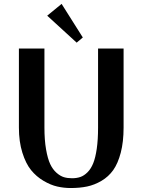

<svg xmlns="http://www.w3.org/2000/svg" viewBox="-20 -947 725 977"><path d="M76.2 0ZM293.5 -927.2 401.4 -756.3 370.1 -730 220.2 -867.2ZM479 -700.2H608.9V-297.9Q608.9 -225.1 594.5 -170.2Q580.1 -115.2 556.2 -81.5Q532.2 -47.9 496.6 -26.9Q460.9 -5.9 423.3 2Q385.7 9.8 339.8 9.8Q305.2 9.8 271.5 2.2Q237.8 -5.4 201.4 -26.9Q165 -48.3 138.2 -81.3Q111.3 -114.3 93.8 -170.2Q76.2 -226.1 76.2 -297.9V-700.2H206.1V-297.9Q206.1 -234.4 214.4 -186.8Q222.7 -139.2 235.6 -111.8Q248.5 -84.5 267.8 -67.6Q287.1 -50.8 305.4 -45.4Q323.7 -40 346.2 -40Q370.6 -40 389.4 -46.6Q408.2 -53.2 425.5 -70.6Q442.9 -87.9 454.3 -116.2Q465.8 -144.5 472.4 -190.4Q479 -236.3 479 -297.9Z"/></svg>

Font: Pfennig
Style: Bold
Weight: 700
Version: Version 20120410 ; ttfautohint (v0.8)